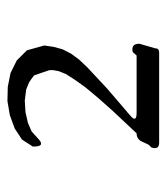

<svg xmlns="http://www.w3.org/2000/svg" viewBox="16 -948 467 540"><g transform="rotate(-90 250.0 -677.5)"><path d="M105.5 -485.4 113.3 -493.2 123 -513.7Q129.9 -527.3 145.5 -527.3L208 -593.8L246.1 -636.7L275.4 -671.9L296.9 -702.1L312.5 -726.6L320.3 -746.1L323.2 -761.7V-772.5L308.6 -815.4L299.8 -822.3L288.1 -830.1L268.6 -837.9L237.3 -841.8L205.1 -839.8L174.8 -833L150.4 -822.3L127.9 -801.8Q107.4 -784.2 108.4 -819.3L127.9 -849.6L159.2 -870.1L196.3 -883.8L236.3 -890.6L276.4 -889.6L315.4 -881.8L350.6 -864.3L378.9 -835.9L392.6 -787.1L388.7 -760.7L381.8 -735.4L369.1 -710.9L352.5 -688.5L330.1 -665L270.5 -609.4L196.3 -545.9Q173.8 -527.3 203.1 -527.3H364.3L374 -538.1Q397.5 -543.9 397.5 -519.5L384.8 -475.6Q384.8 -463.9 373 -463.9H119.1Q98.6 -463.9 105.5 -485.4Z"/></g></svg>

Font: B2 Hana
Style: Regular
Weight: 500
Version: 2020-08-05; (max)